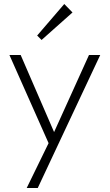

<svg xmlns="http://www.w3.org/2000/svg" viewBox="-20 -739 546 956"><path d="M234 1 27 -465H83L262 -52H236L423 -465H479L260 1ZM113 197 233 -49 260 1 168 197ZM187 -540 165 -562 300 -719 341 -677Z"/></svg>

Font: Outfit Thin ExtraLight
Style: Regular
Weight: 250
Version: Version 1.100;gftools[0.9.27]